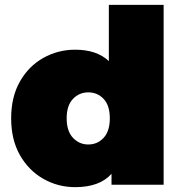

<svg xmlns="http://www.w3.org/2000/svg" viewBox="-20 -762 745 792"><path d="M290 10Q219 10 158.5 -24.5Q98 -59 62 -122.5Q26 -186 26 -274Q26 -362 62 -425.5Q98 -489 158.5 -523Q219 -557 290 -557Q379 -557 429 -510V-742H655V0H440V-45Q391 10 290 10ZM344 -166Q382 -166 407.5 -193.5Q433 -221 433 -274Q433 -327 407.5 -354Q382 -381 344 -381Q307 -381 281 -354Q255 -327 255 -274Q255 -221 281 -193.5Q307 -166 344 -166Z"/></svg>

Font: Montserrat Black
Style: Regular
Weight: 900
Designer: Julieta Ulanovsky
Foundry: Julieta Ulanovsky
Version: Version 9.000; ttfautohint (v1.8.4.7-5d5b)